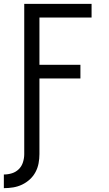

<svg xmlns="http://www.w3.org/2000/svg" viewBox="-21 -755 566 998"><path d="M-1 223V152Q21 152 41.5 145.5Q62 139 77 124Q92 109 98.5 88Q105 67 105 46V-735H455V-664H184V-418H397V-347H184V46Q184 70 179.5 94Q175 118 163.5 139.5Q152 161 134 177.5Q116 194 94 204.5Q72 215 48 219Q24 223 -1 223Z"/></svg>

Font: Iosevka Pride
Style: Regular
Weight: 400
Monospace: yes
Designer: Belleve Invis
Foundry: Belleve Invis
Version: Version 30.3.1; ttfautohint (v1.8.4)